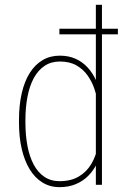

<svg xmlns="http://www.w3.org/2000/svg" viewBox="-20 -770 525 800"><path d="M379.4 -102.5V-750H404.8V0H379.4ZM59.1 -259.3V-269.5Q59.1 -332 70.6 -381.6Q82 -431.2 104 -466.1Q126 -501 157.5 -519.5Q189 -538.1 229 -538.1Q266.1 -538.1 294.9 -525.1Q323.7 -512.2 345.2 -488.8Q366.7 -465.3 380.6 -434.1Q394.5 -402.8 401.9 -366.2V-145.5Q396.5 -115.2 383.1 -87.4Q369.6 -59.6 347.9 -37.6Q326.2 -15.6 296.1 -2.9Q266.1 9.8 228 9.8Q188.5 9.8 157 -9.5Q125.5 -28.8 103.8 -64.5Q82 -100.1 70.6 -149.4Q59.1 -198.7 59.1 -259.3ZM85.9 -269.5V-259.3Q85.9 -206.1 94.5 -161.4Q103 -116.7 120.6 -84Q138.2 -51.3 165 -33.2Q191.9 -15.1 228.5 -15.1Q275.4 -15.1 308.1 -34.4Q340.8 -53.7 360.4 -86.7Q379.9 -119.6 387.2 -159.7V-347.7Q382.8 -372.1 373 -400.6Q363.3 -429.2 345.5 -454.8Q327.6 -480.5 299.3 -497.1Q271 -513.7 229.5 -513.7Q192.9 -513.7 165.8 -495.6Q138.7 -477.5 120.8 -444.6Q103 -411.6 94.5 -366.9Q85.9 -322.3 85.9 -269.5ZM471.2 -650.4V-627H227.5V-650.4Z"/></svg>

Font: Roboto Condensed Thin
Style: Regular
Weight: 250
Width: 3
Designer: Christian Robertson
Foundry: Google
Version: Version 3.009; 2024